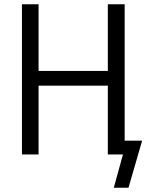

<svg xmlns="http://www.w3.org/2000/svg" viewBox="-20 -725 714 901"><path d="M514 156 557 0H489V-65H647L583 156ZM83 0V-705H161V-392H486V-705H565V0H486V-323H161V0Z"/></svg>

Font: Nunito Sans 10pt Condensed
Style: Regular
Weight: 400
Width: 3
Designer: Vernon Adams
Foundry: Vernon Adams
Version: Version 3.101;gftools[0.9.27]